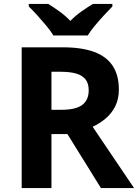

<svg xmlns="http://www.w3.org/2000/svg" viewBox="-20 -954 700 974"><path d="M298 -714Q395 -714 458 -690.5Q521 -667 552 -619.5Q583 -572 583 -500Q583 -451 564.5 -414.5Q546 -378 515.5 -352.5Q485 -327 450 -311L660 0H492L322 -274H241V0H90V-714ZM287 -590H241V-397H290Q365 -397 397.5 -422Q430 -447 430 -496Q430 -530 414.5 -550.5Q399 -571 367.5 -580.5Q336 -590 287 -590ZM251 -774Q237 -797 214.5 -824Q192 -851 168.5 -877Q145 -903 126 -921V-934H225Q251 -918 281 -896.5Q311 -875 337 -848Q363 -875 394 -896.5Q425 -918 451 -934H550V-921Q532 -903 508 -877Q484 -851 461.5 -824Q439 -797 425 -774Z"/></svg>

Font: Noto Sans Telugu
Style: Regular
Weight: 400
Designer: Jelle Bosma - Monotype Design Team
Foundry: Monotype Imaging Inc.
Version: Version 2.003